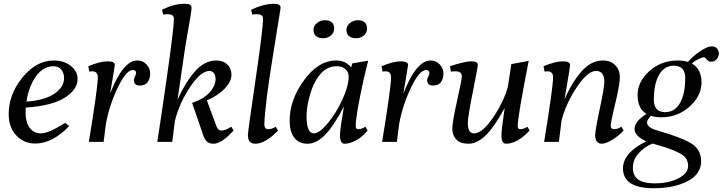

<svg xmlns="http://www.w3.org/2000/svg" viewBox="-20 -750 3820 1015"><path d="M262.2 -399.9Q196.3 -399.9 152.8 -318.8Q127 -268.1 120.1 -212.9Q215.3 -219.7 267.1 -254.4Q318.8 -289.1 318.8 -337.9Q318.8 -363.8 304.4 -381.8Q290 -399.9 262.2 -399.9ZM390.1 -332Q390.1 -276.9 323 -233.9Q255.9 -190.9 116.2 -181.2Q115.2 -172.4 115.2 -153.8Q115.2 -104 136.7 -74.5Q158.2 -44.9 197.3 -44.9Q236.3 -44.9 324.2 -100.1L346.2 -84Q257.3 8.8 167 8.8Q106 8.8 65.9 -34.2Q25.9 -77.1 25.9 -147Q25.9 -251 98.9 -340.6Q171.9 -430.2 264.2 -430.2Q318.4 -430.2 354.2 -401.6Q390.1 -373 390.1 -332Z M706.1 -430.2Q735.8 -430.2 754.9 -408.7Q773.9 -387.7 773.9 -361.3Q773.9 -335 761.2 -316.4Q748.5 -297.9 718.3 -297.9Q688 -297.9 688 -326.2Q688 -335 693.8 -346.4Q699.7 -357.9 699.7 -362.8Q699.7 -379.9 682.1 -379.9Q647 -379.9 602.5 -286.9Q558.1 -193.8 540 -96.2L527.8 0H449.7Q496.6 -285.2 497.1 -340.8Q497.1 -373 467.8 -373Q460 -373 452.1 -371.1L446.8 -399.9Q508.8 -425.8 547.9 -425.8Q586.9 -425.8 586.9 -407.2Q586.9 -400.4 562 -254.9Q629.9 -430.2 706.1 -430.2Z M1108.4 9.8Q1085.4 9.8 1073 -2.7Q1060.5 -15.1 1052.7 -40L995.6 -206.1Q1057.6 -227.1 1088.6 -262Q1119.6 -296.9 1119.6 -333Q1119.6 -353 1110.1 -364Q1100.6 -375 1087.4 -375Q1041.5 -375 984.6 -289.6Q927.7 -204.1 904.8 -111.8L890.6 0H811.5Q830.6 -119.1 865 -362.1Q899.4 -605 899.4 -650.9Q899.4 -674.8 866.7 -674.8Q851.6 -674.8 842.8 -672.9L836.4 -698.2Q900.4 -730.5 954.6 -730Q974.6 -730 983.6 -725.6Q992.7 -721.2 992.7 -709Q992.7 -696.8 986.1 -658Q979.5 -619.1 968.5 -556.6Q957.5 -494.1 953.6 -463.9L918.5 -222.2Q956.5 -309.1 1008.1 -369.6Q1059.6 -430.2 1123.5 -430.2Q1159.7 -430.2 1181.6 -409.2Q1203.6 -388.2 1203.6 -354Q1203.6 -319.8 1169.2 -283Q1134.8 -246.1 1073.7 -219.2L1123.5 -85Q1131.3 -60.1 1151.6 -60.1Q1171.9 -60.1 1202.6 -80.1L1214.8 -60.1Q1151.9 9.8 1108.4 9.8Z M1370.6 -650.9Q1370.6 -674.8 1337.4 -674.8Q1322.3 -674.8 1313.5 -672.9L1307.6 -698.2Q1374.5 -730.5 1430.7 -730Q1463.9 -730 1463.4 -708Q1463.4 -705.1 1422.4 -452.6Q1381.3 -200.2 1377.4 -94.2Q1377.4 -67.4 1396.5 -66.9Q1417.5 -66.9 1437.5 -80.1L1449.7 -60.1Q1382.8 9.8 1329.6 9.8Q1290.5 9.8 1290.5 -36.1Q1290.5 -54.2 1330.6 -326.7Q1370.6 -599.1 1370.6 -650.9Z M1760.3 -399.9Q1706.1 -399.9 1668.9 -352.5Q1631.8 -305.2 1614.3 -231.9Q1600.6 -180.7 1600.6 -132.8Q1601.1 -45.4 1639.2 -44.9Q1668 -44.9 1712.9 -98.6Q1757.3 -152.3 1790.5 -224.6Q1823.7 -296.9 1823.2 -346.2Q1823.2 -369.1 1805.2 -384.8Q1787.1 -400.4 1760.3 -399.9ZM1873.5 -66.9Q1891.6 -66.9 1911.6 -80.1L1923.3 -60.1Q1893.6 -23.9 1859.9 -6.8Q1826.2 10.3 1801.3 9.8Q1777.3 9.8 1777.3 -36.1Q1777.3 -64.9 1798.3 -187Q1741.2 -79.1 1696.3 -34.7Q1651.4 9.8 1605.5 9.8Q1559.6 9.8 1535.2 -22.5Q1511.2 -55.2 1511.2 -111.8Q1511.2 -221.7 1587.4 -326.2Q1663.6 -430.7 1758.3 -430.2Q1807.1 -430.2 1836.4 -393.1L1842.3 -415L1926.3 -429.2L1902.3 -330.1Q1860.4 -139.2 1860.4 -84Q1860.4 -66.9 1873.5 -66.9ZM1871.6 -643.1Q1920.4 -642.6 1920.4 -598.6Q1920.4 -577.1 1903.3 -562.5Q1886.2 -547.9 1862.3 -547.9Q1838.4 -547.9 1824.7 -559.1Q1811.5 -570.3 1811.5 -591.8Q1811.5 -613.3 1829.6 -627.9Q1847.7 -643.1 1871.6 -643.1ZM1697.3 -643.1Q1746.6 -642.6 1746.6 -598.6Q1746.6 -577.1 1729.5 -562.5Q1712.4 -547.9 1688.5 -547.9Q1664.6 -547.9 1650.9 -559.1Q1637.2 -570.3 1637.2 -591.8Q1637.2 -613.3 1655.3 -627.9Q1673.3 -643.1 1697.3 -643.1Z M2256.3 -430.2Q2286.1 -430.2 2305.2 -408.7Q2324.2 -387.7 2324.2 -361.3Q2324.2 -335 2311.5 -316.4Q2298.8 -297.9 2268.6 -297.9Q2238.3 -297.9 2238.3 -326.2Q2238.3 -335 2244.1 -346.4Q2250 -357.9 2250 -362.8Q2250 -379.9 2232.4 -379.9Q2197.3 -379.9 2152.8 -286.9Q2108.4 -193.8 2090.3 -96.2L2078.1 0H2000Q2046.9 -285.2 2047.4 -340.8Q2047.4 -373 2018.1 -373Q2010.3 -373 2002.4 -371.1L1997.1 -399.9Q2059.1 -425.8 2098.1 -425.8Q2137.2 -425.8 2137.2 -407.2Q2137.2 -400.4 2112.3 -254.9Q2180.2 -430.2 2256.3 -430.2Z M2654.8 9.8Q2630.9 9.8 2630.9 -36.1Q2630.9 -64 2647.9 -179.2Q2591.8 -76.2 2546.4 -33.2Q2501 9.8 2457 9.8Q2413.1 9.8 2392.1 -12.7Q2371.1 -35.2 2371.1 -69.3Q2371.1 -103.5 2396 -215.8Q2420.9 -328.1 2421.4 -344.7Q2421.9 -361.3 2412.1 -367.2Q2402.8 -373 2387.2 -373Q2371.6 -373 2363.8 -371.1L2358.9 -399.9Q2437 -425.8 2471.7 -425.8Q2506.3 -425.8 2505.9 -407.2Q2505.9 -396 2479.5 -264.2Q2453.1 -132.3 2453.1 -99.1Q2453.1 -44.9 2486.8 -44.9Q2528.8 -44.9 2585.4 -127Q2642.1 -209 2665 -292L2683.1 -411.1L2774.9 -428.2Q2716.8 -132.3 2716.8 -84Q2716.8 -66.9 2730 -66.9Q2748 -66.9 2768.1 -80.1L2779.8 -60.1Q2714.8 9.8 2654.8 9.8Z M3162.6 9.8Q3126.5 9.8 3126.5 -35.2Q3126.5 -61 3150.6 -174.6Q3174.8 -288.1 3174.8 -317.4Q3174.8 -375 3130.9 -375Q3086.9 -375 3029.8 -290Q2972.7 -205.1 2948.7 -113.8L2934.6 0H2856.4Q2903.3 -285.2 2903.8 -340.8Q2903.8 -373 2874.5 -373Q2866.7 -373 2858.9 -371.1L2853.5 -399.9Q2915.5 -425.8 2954.6 -425.8Q2993.7 -425.8 2993.7 -407.2Q2993.7 -395.5 2980.7 -321.8Q2967.8 -248 2963.9 -222.2Q3000 -309.1 3051.8 -369.6Q3103.5 -430.2 3167.5 -430.2Q3208.5 -430.2 3232.7 -405Q3256.8 -379.9 3256.8 -341.8Q3256.8 -303.7 3232.7 -203.9Q3208.5 -104 3208.5 -85.4Q3208.5 -66.9 3226.6 -66.9Q3244.6 -66.9 3264.6 -80.1L3276.9 -60.1Q3246.1 -27.8 3213.4 -9Q3180.7 9.8 3162.6 9.8Z M3438.5 219.2Q3513.7 219.7 3565.4 193.4Q3617.2 167 3617.7 127.4Q3617.7 87.9 3584.5 66.9Q3551.3 45.9 3490.7 26.9L3429.7 8.8Q3388.7 24.9 3356.9 59.6Q3325.2 94.2 3325.7 138.2Q3325.7 219.2 3438.5 219.2ZM3452.6 -330.1Q3436.5 -288.1 3436.5 -222.7Q3436.5 -157.2 3496.6 -157.2Q3558.6 -156.7 3586.4 -230Q3602.5 -272 3602.5 -337.4Q3602.5 -402.8 3541.5 -402.8Q3480.5 -402.8 3452.6 -330.1ZM3780.3 -466.8Q3780.3 -451.2 3769 -437.5Q3757.8 -423.8 3741.2 -423.8Q3724.6 -423.8 3716.3 -435.5Q3708 -447.3 3700.2 -447.3Q3692.4 -447.3 3672.9 -437.5Q3652.3 -428.2 3637.7 -414.1Q3688.5 -385.3 3688.5 -314Q3688.5 -243.2 3625.5 -186.5Q3562.5 -129.9 3474.6 -129.9Q3444.8 -129.9 3420.4 -138.2Q3400.4 -114.3 3400.4 -103.5Q3400.4 -76.7 3447.8 -62.5Q3603 -17.1 3644.5 15.1Q3686.5 47.4 3686.5 102.1Q3686.5 170.9 3614.7 208Q3543 245.1 3435.5 245.1Q3273.4 245.1 3273.4 140.1Q3273.4 58.1 3396.5 -2.9Q3334.5 -30.8 3334.5 -68.4Q3334.5 -106 3390.6 -143.1L3397.5 -147.9Q3350.6 -175.8 3350.6 -247.1Q3350.6 -318.4 3412.6 -374Q3474.6 -429.7 3562.5 -430.2Q3590.3 -430.2 3616.7 -422.9Q3646.5 -456.1 3683.6 -480.5Q3720.7 -504.9 3741.2 -504.9Q3761.7 -504.9 3771 -493.2Q3780.3 -481.4 3780.3 -466.8Z"/></svg>

Font: Unna-Italic
Style: Italic
Weight: 400
Italic angle: -8°
Designer: Jorge de Buen U.
Foundry: Omnibus-Type
Version: Version 2.006;PS 002.006;hotconv 1.0.70;makeotf.lib2.5.58329